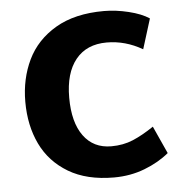

<svg xmlns="http://www.w3.org/2000/svg" viewBox="-46 -617 637 675"><g transform="rotate(-5 272.5 -280.0)"><path d="M42 -279Q42 -360 74 -426.5Q106 -493 174 -533Q242 -573 345 -573Q387 -573 432 -562Q477 -551 504 -533L471 -427Q411 -462 345 -462Q274 -462 235.5 -414.5Q197 -367 197 -280Q197 -193 232 -145Q267 -97 330 -97Q372 -97 406.5 -111.5Q441 -126 481 -153L525 -56Q489 -26 438.5 -6.5Q388 13 330 13Q234 13 169.5 -25.5Q105 -64 73.5 -129.5Q42 -195 42 -279Z"/></g></svg>

Font: Martel Sans ExtraBold
Style: Regular
Weight: 800
Designer: Dan Reynolds and Mathieu Réguer
Foundry: Dan Reynolds and Mathieu Réguer
Version: Version 1.002; ttfautohint (v1.1) -l 5 -r 5 -G 72 -x 0 -D la